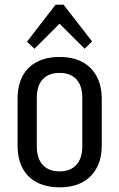

<svg xmlns="http://www.w3.org/2000/svg" viewBox="-20 -791 508 819"><path d="M234 8Q178 8 137.5 -13Q97 -34 76 -74Q55 -114 55 -171V-369Q55 -426 76 -466Q97 -506 137.5 -527Q178 -548 234 -548Q291 -548 330.5 -527Q370 -506 392 -466Q414 -426 414 -369V-171Q414 -114 392 -74Q370 -34 330.5 -13Q291 8 234 8ZM234 -60Q280 -60 305.5 -87.5Q331 -115 331 -167V-373Q331 -426 305.5 -453Q280 -480 234 -480Q188 -480 162.5 -453Q137 -426 137 -373V-167Q137 -115 162.5 -87.5Q188 -60 234 -60ZM95 -613 217 -771H251L373 -614L341 -583L218 -706H250L127 -583Z"/></svg>

Font: Pathway Extreme Condensed
Style: Regular
Weight: 400
Width: 3
Version: Version 1.001;gftools[0.9.26]